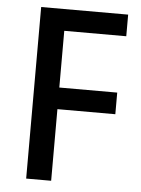

<svg xmlns="http://www.w3.org/2000/svg" viewBox="-52 -848 583 796"><g transform="rotate(5 239.5 -450.0)"><path d="M191 -93H87V-807H449V-717H191V-481H432V-391H191Z"/></g></svg>

Font: Noto Sans Telugu UI SemiCondensed Medium
Style: Regular
Weight: 500
Width: 4
Designer: Jelle Bosma - Monotype Design Team
Foundry: Monotype Imaging Inc.
Version: Version 2.005; ttfautohint (v1.8.4.7-5d5b)